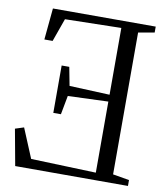

<svg xmlns="http://www.w3.org/2000/svg" viewBox="-83 -812 762 882"><g transform="rotate(10 298.0 -371.5)"><path d="M497 -40.5 573.5 -27.5V0H47.5L16.5 -169L57 -182L114 -45L417.5 -34.5V-366L229.5 -359L213 -271H177.5V-492H213L229.5 -406L417.5 -398V-709.5L155.5 -704L117 -596H78.5L92.5 -743H572V-715.5L497 -702Z"/></g></svg>

Font: Merriweather 96pt Light
Style: Regular
Weight: 300
Version: Version 2.100